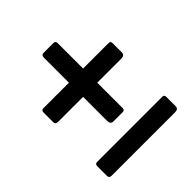

<svg xmlns="http://www.w3.org/2000/svg" viewBox="-173 -828 920 920"><g transform="rotate(-45 287.0 -368.5)"><path d="M522 -64Q522 -45 499 -45H71Q61 -45 57 -49Q53 -53 53 -62V-125Q53 -141 66 -141H509Q522 -141 522 -127ZM522 -429Q522 -409 499 -409H71Q61 -409 57 -413Q53 -417 53 -426V-489Q53 -505 66 -505H509Q522 -505 522 -491ZM259 -223Q240 -223 240 -246V-674Q240 -684 244 -688Q248 -692 257 -692H320Q336 -692 336 -679V-236Q336 -223 322 -223Z"/></g></svg>

Font: Libre Franklin Thin SemiBold
Style: Regular
Weight: 600
Version: Version 3.000